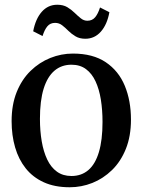

<svg xmlns="http://www.w3.org/2000/svg" viewBox="-20 -779 602 810"><path d="M29 -268Q29 -337.5 50.5 -390.8Q72 -444 109 -480Q146 -516 192.2 -534.5Q238.5 -553 287.5 -553Q372 -553 426.2 -516.5Q480.5 -480 506.5 -417Q532.5 -354 532.5 -274.5Q532.5 -204.5 511 -151Q489.5 -97.5 452.5 -61.5Q415.5 -25.5 369.5 -7.2Q323.5 11 274 11Q211 11 164.8 -10Q118.5 -31 88.5 -68.8Q58.5 -106.5 43.8 -157.2Q29 -208 29 -268ZM281.5 -36.5Q323.5 -36.5 352.8 -61.5Q382 -86.5 397.2 -137.2Q412.5 -188 412.5 -264.5Q412.5 -315 405.5 -358.8Q398.5 -402.5 383.2 -435.5Q368 -468.5 343 -487.2Q318 -506 281.5 -506Q239.5 -506 209.8 -480.8Q180 -455.5 164.2 -405Q148.5 -354.5 148.5 -277.5Q148.5 -227 156 -183Q163.5 -139 179.2 -106Q195 -73 220.2 -54.8Q245.5 -36.5 281.5 -36.5ZM120 -647Q130 -699.5 156.2 -729.2Q182.5 -759 221.5 -759Q246.5 -759 263.8 -748.8Q281 -738.5 294.5 -725.2Q308 -712 320.8 -701.8Q333.5 -691.5 348.5 -691.5Q369 -691.5 381.2 -706Q393.5 -720.5 402 -747.5L441.5 -727.5Q432 -675.5 405.5 -645.5Q379 -615.5 340 -615.5Q315.5 -615.5 298.5 -625.8Q281.5 -636 268.2 -649.2Q255 -662.5 242 -672.5Q229 -682.5 212.5 -682.5Q192 -682.5 180 -668.2Q168 -654 159.5 -627Z"/></svg>

Font: Merriweather 60pt Medium
Style: Regular
Weight: 500
Version: Version 2.100